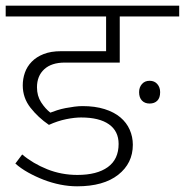

<svg xmlns="http://www.w3.org/2000/svg" viewBox="-30 -650 650 675"><path d="M459 -326Q459 -343 469 -354.5Q479 -366 496 -366Q513 -366 523 -354.5Q533 -343 533 -326Q533 -306 523 -296Q513 -286 496 -286Q479 -286 469 -296.5Q459 -307 459 -326ZM142 -211Q104 -237 77 -271.5Q50 -306 50 -350Q50 -373 57.5 -394.5Q65 -416 81.5 -433Q98 -450 123.5 -460Q149 -470 184 -470H343V-592H-10V-630H600V-592H391V-430H198Q151 -430 125.5 -406.5Q100 -383 100 -343Q100 -313 114.5 -290.5Q129 -268 147 -254Q157 -258 171 -262.5Q185 -267 200.5 -270Q216 -273 231.5 -275Q247 -277 260 -277Q304 -277 337.5 -266.5Q371 -256 393 -237.5Q415 -219 426 -194Q437 -169 437 -141Q437 -76 385.5 -35.5Q334 5 241 5Q212 5 182 -1Q152 -7 123.5 -18Q95 -29 69 -43.5Q43 -58 24 -75L48 -107Q86 -75 136 -55Q186 -35 242 -35Q311 -35 349 -62.5Q387 -90 387 -144Q387 -189 353 -213Q319 -237 255 -237Q232 -237 202.5 -231Q173 -225 142 -211Z"/></svg>

Font: Mukta ExtraLight
Style: Regular
Weight: 275
Designer: Girish Dalvi and Yashodeep Gholap
Foundry: Ek Type
Version: Version 2.538;PS 1.002;hotconv 16.6.51;makeotf.lib2.5.65220;